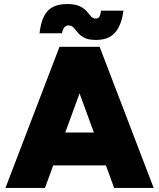

<svg xmlns="http://www.w3.org/2000/svg" viewBox="-20 -932 789 952"><path d="M546 0 290 -700H474L742 0ZM7 0 275 -700H459L203 0ZM133 -112V-275H617V-112ZM456 -734Q418 -734 397.5 -745Q377 -756 366 -770Q355 -784 345 -795Q335 -806 318 -806Q311 -806 302 -799.5Q293 -793 287 -767H176Q182 -820 198.5 -852Q215 -884 243.5 -898Q272 -912 312 -912Q353 -912 375.5 -901Q398 -890 410 -876Q422 -862 431 -851Q440 -840 455 -840Q469 -840 474 -851.5Q479 -863 481 -879H592Q583 -809 551.5 -771.5Q520 -734 456 -734Z"/></svg>

Font: Figtree Black
Style: Regular
Weight: 900
Designer: Erik Kennedy
Foundry: Erik Kennedy
Version: Version 2.001;gftools[0.9.30]